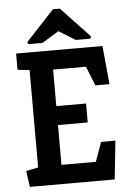

<svg xmlns="http://www.w3.org/2000/svg" viewBox="-60 -946 670 990"><g transform="rotate(-5 275.0 -451.0)"><path d="M54 0 42 -83 105 -96V-600L43 -607V-691H490L509 -492H436L396 -592H226V-403H380V-305H226V-99H404L440 -199H514L493 0ZM110 -734 106 -745 252 -902H288L436 -745L431 -734H356L270 -787L184 -734Z"/></g></svg>

Font: Kreon SemiBold
Style: Regular
Weight: 600
Designer: Julia Petretta
Foundry: Julia Petretta and Eli Heuer
Version: Version 2.002